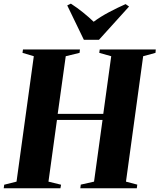

<svg xmlns="http://www.w3.org/2000/svg" viewBox="-41 -1008 854 1028"><path d="M-21 0 -18.5 -19 47.5 -35.5 140 -707 79.5 -725 82 -743H387L385 -725L311 -707L268 -398.5H512L554.5 -707L490.5 -725L493 -743H793L791.5 -725L725.5 -707L633.5 -35.5L694 -19.5L691.5 0H389L391.5 -19.5L462.5 -35.5L508 -366H264L218.5 -35.5L286 -19L282.5 0ZM408 -795 319 -979 338.5 -988.5Q372.5 -966.5 403.8 -941.2Q435 -916 460.5 -891.5Q497.5 -919 543 -943Q588.5 -967 631.5 -986L650 -973L489 -795Z"/></svg>

Font: Merriweather 144pt ExtraBold
Style: Italic
Weight: 800
Italic angle: -7.8°
Version: Version 2.101